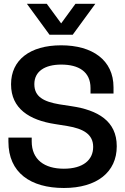

<svg xmlns="http://www.w3.org/2000/svg" viewBox="-20 -946 640 981"><path d="M306.5 14.5C475.5 14.5 576.5 -67 576.5 -198V-199.5C576.5 -327.5 480 -383.5 345 -403.5L283 -413C204.5 -426.5 155.5 -451 155.5 -515.5V-516.5C155.5 -580.5 208 -616 293 -616C381 -616 442.5 -580.5 442.5 -496V-468H560V-500C560 -639.5 451.5 -714.5 292.5 -714.5C133 -714.5 36.5 -639.5 36.5 -516V-514.5C36.5 -391.5 130 -332 262 -312L324.5 -302C405.5 -288.5 456 -260 456 -196V-195C456 -129.5 405.5 -84 306 -84C207.5 -84 142 -130 142 -223.5V-243H23V-222C23 -64 135.5 14.5 306.5 14.5ZM351.5 -768.5 467 -926.5H365.5L292.5 -826.5L219 -926.5H117.5L233 -768.5Z"/></svg>

Font: MCL Standard Medium
Style: Regular
Weight: 500
Designer: Květoslav Bartoš
Foundry: Florian Karsten
Version: Version 1.001;Glyphs 3.2.3 (3260)